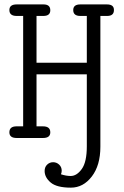

<svg xmlns="http://www.w3.org/2000/svg" viewBox="-20 -631 565 878"><path d="M22.9 -25.9Q22.9 -52.7 54.2 -53.2H85.9V-558.1H56.2Q22.9 -558.1 22.9 -585Q22.9 -610.8 56.2 -610.8H179.2Q210 -610.8 210 -584Q210 -558.1 178.2 -558.1H147V-344.2H377V-558.1H347.2Q314.9 -558.1 314.9 -585Q314.9 -610.8 347.2 -610.8H469.2Q501.5 -610.8 501 -585Q501 -558.1 470.2 -558.1H439V40Q439 125 399.9 176Q360.8 227.1 304.2 227.1Q239.3 227.1 211.7 203.6Q184.1 180.2 184.1 150.9Q184.1 132.8 195.6 121.8Q207 110.8 222.9 110.8Q238.8 110.8 250.5 121.8Q262.2 132.8 262.2 149.9Q262.2 156.7 258.8 166Q282.7 173.8 303.2 173.8Q331.1 173.8 354 141.8Q377 109.9 377 38.1V-291H147V-53.2H176.8Q210 -53.2 210 -25.9Q210 0 176.8 0H56.2Q22.9 0 22.9 -25.9Z"/></svg>

Font: CMU Typewriter Text
Style: Light
Weight: 200
Version: Version 0.7.0